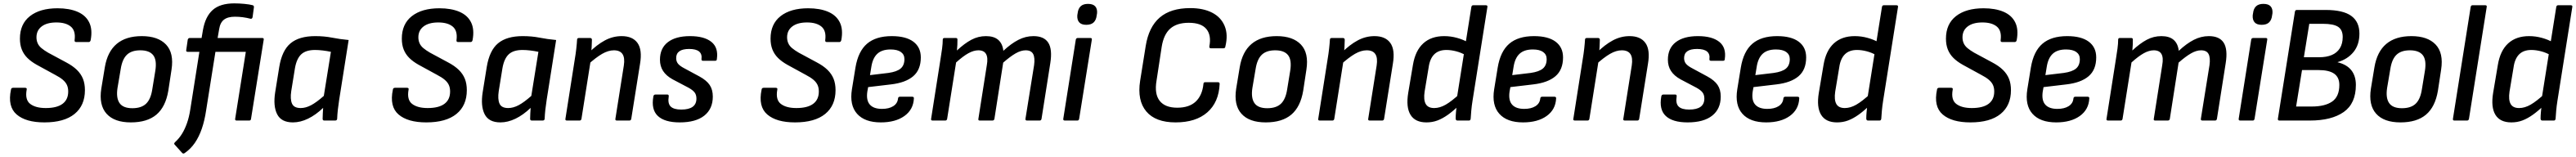

<svg xmlns="http://www.w3.org/2000/svg" viewBox="-20 -714 15256 930"><path d="M243 11Q133 11 78.5 -36Q24 -83 45 -183Q46 -194 58 -194H128Q141 -194 138 -183Q127 -123 159 -98.5Q191 -74 251 -74Q317 -74 350.5 -99Q384 -124 384 -172Q384 -194 376.5 -210.5Q369 -227 352 -241.5Q335 -256 306 -271L198 -330Q164 -349 142 -371Q120 -393 109 -421Q98 -449 98 -485Q98 -572 157.5 -618.5Q217 -665 321 -665Q390 -665 438.5 -644.5Q487 -624 508 -582Q529 -540 517 -476Q514 -465 506 -465H431Q420 -465 422 -477Q429 -532 399.5 -556.5Q370 -581 314 -581Q258 -581 227 -557.5Q196 -534 196 -493Q196 -474 203 -458Q210 -442 225.5 -429Q241 -416 265 -402L371 -345Q411 -324 435.5 -300Q460 -276 471.5 -247Q483 -218 483 -180Q483 -89 421.5 -39Q360 11 243 11Z M755 11Q657 11 611 -40.5Q565 -92 580 -189L601 -316Q632 -500 820 -500Q916 -500 963.5 -450Q1011 -400 996 -302L977 -177Q961 -81 906.5 -35Q852 11 755 11ZM764 -73Q817 -73 845 -99.5Q873 -126 882 -185L900 -295Q910 -358 887.5 -387Q865 -416 811 -416Q759 -416 731.5 -389.5Q704 -363 695 -305L676 -193Q667 -134 688 -103.5Q709 -73 764 -73Z M1256 -407 1201 -61Q1192 0 1175.5 48Q1159 96 1134 132.5Q1109 169 1072 194Q1065 198 1059 192L1014 142Q1008 136 1018 127Q1041 106 1058 78.5Q1075 51 1087.5 15.5Q1100 -20 1107 -65L1161 -407H1092Q1081 -407 1083 -417L1092 -479Q1095 -489 1104 -489H1174L1182 -536Q1196 -616 1240 -655Q1284 -694 1368 -694Q1397 -694 1428 -691Q1459 -688 1477 -683Q1485 -680 1484 -671L1476 -612Q1473 -601 1464 -603Q1441 -609 1418 -612Q1395 -615 1371 -615Q1329 -615 1306.5 -597.5Q1284 -580 1278 -541L1269 -489H1533Q1544 -489 1542 -479L1467 -11Q1466 0 1457 0H1381Q1371 0 1373 -11L1436 -407Z M1715 11Q1646 11 1621.5 -37.5Q1597 -86 1610 -168L1634 -317Q1650 -415 1701 -457.5Q1752 -500 1847 -500Q1901 -500 1946.5 -491Q1992 -482 2045 -477L1989 -123Q1984 -91 1981 -63.5Q1978 -36 1977 -10Q1976 0 1965 0H1901Q1891 0 1891 -10Q1891 -25 1892 -42Q1893 -59 1894 -75Q1850 -33 1804.5 -11Q1759 11 1715 11ZM1761 -74Q1791 -74 1823 -91Q1855 -108 1898 -146L1940 -407Q1917 -412 1892 -415Q1867 -418 1846 -418Q1792 -418 1764.5 -392.5Q1737 -367 1727 -310L1705 -174Q1698 -127 1709.5 -100.5Q1721 -74 1761 -74Z M2505 11Q2395 11 2340.5 -36Q2286 -83 2307 -183Q2308 -194 2320 -194H2390Q2403 -194 2400 -183Q2389 -123 2421 -98.5Q2453 -74 2513 -74Q2579 -74 2612.5 -99Q2646 -124 2646 -172Q2646 -194 2638.5 -210.5Q2631 -227 2614 -241.5Q2597 -256 2568 -271L2460 -330Q2426 -349 2404 -371Q2382 -393 2371 -421Q2360 -449 2360 -485Q2360 -572 2419.5 -618.5Q2479 -665 2583 -665Q2652 -665 2700.5 -644.5Q2749 -624 2770 -582Q2791 -540 2779 -476Q2776 -465 2768 -465H2693Q2682 -465 2684 -477Q2691 -532 2661.5 -556.5Q2632 -581 2576 -581Q2520 -581 2489 -557.5Q2458 -534 2458 -493Q2458 -474 2465 -458Q2472 -442 2487.5 -429Q2503 -416 2527 -402L2633 -345Q2673 -324 2697.5 -300Q2722 -276 2733.5 -247Q2745 -218 2745 -180Q2745 -89 2683.5 -39Q2622 11 2505 11Z M2944 11Q2875 11 2850.5 -37.5Q2826 -86 2839 -168L2863 -317Q2879 -415 2930 -457.5Q2981 -500 3076 -500Q3130 -500 3175.5 -491Q3221 -482 3274 -477L3218 -123Q3213 -91 3210 -63.5Q3207 -36 3206 -10Q3205 0 3194 0H3130Q3120 0 3120 -10Q3120 -25 3121 -42Q3122 -59 3123 -75Q3079 -33 3033.5 -11Q2988 11 2944 11ZM2990 -74Q3020 -74 3052 -91Q3084 -108 3127 -146L3169 -407Q3146 -412 3121 -415Q3096 -418 3075 -418Q3021 -418 2993.5 -392.5Q2966 -367 2956 -310L2934 -174Q2927 -127 2938.5 -100.5Q2950 -74 2990 -74Z M3634 0Q3623 0 3625 -10L3675 -326Q3689 -416 3616 -416Q3583 -416 3546.5 -395Q3510 -374 3460 -329L3467 -401Q3515 -449 3562.5 -474.5Q3610 -500 3662 -500Q3727 -500 3756 -459.5Q3785 -419 3771 -336L3719 -10Q3717 0 3708 0ZM3338 0Q3327 0 3329 -10L3385 -366Q3390 -395 3393.5 -426.5Q3397 -458 3398 -478Q3398 -489 3409 -489H3475Q3485 -489 3486 -479Q3486 -464 3484.5 -437Q3483 -410 3480 -390V-364L3424 -10Q3422 0 3413 0Z M4006 11Q3917 11 3876.5 -27Q3836 -65 3850 -143Q3852 -154 3862 -154H3933Q3942 -154 3941 -143Q3934 -101 3952.5 -83Q3971 -65 4015 -65Q4105 -65 4105 -130Q4105 -152 4094.5 -166Q4084 -180 4059 -194L3964 -244Q3926 -265 3907.5 -293.5Q3889 -322 3889 -360Q3889 -428 3935.5 -464Q3982 -500 4067 -500Q4151 -500 4193.5 -466Q4236 -432 4226 -364Q4226 -354 4216 -354H4144Q4134 -354 4135 -364Q4143 -424 4062 -424Q3985 -424 3985 -370Q3985 -350 3996 -336.5Q4007 -323 4034 -309L4123 -261Q4165 -238 4183.5 -210.5Q4202 -183 4202 -142Q4202 -69 4151.5 -29Q4101 11 4006 11Z M4689 11Q4579 11 4524.5 -36Q4470 -83 4491 -183Q4492 -194 4504 -194H4574Q4587 -194 4584 -183Q4573 -123 4605 -98.5Q4637 -74 4697 -74Q4763 -74 4796.5 -99Q4830 -124 4830 -172Q4830 -194 4822.5 -210.5Q4815 -227 4798 -241.5Q4781 -256 4752 -271L4644 -330Q4610 -349 4588 -371Q4566 -393 4555 -421Q4544 -449 4544 -485Q4544 -572 4603.5 -618.5Q4663 -665 4767 -665Q4836 -665 4884.5 -644.5Q4933 -624 4954 -582Q4975 -540 4963 -476Q4960 -465 4952 -465H4877Q4866 -465 4868 -477Q4875 -532 4845.5 -556.5Q4816 -581 4760 -581Q4704 -581 4673 -557.5Q4642 -534 4642 -493Q4642 -474 4649 -458Q4656 -442 4671.5 -429Q4687 -416 4711 -402L4817 -345Q4857 -324 4881.5 -300Q4906 -276 4917.5 -247Q4929 -218 4929 -180Q4929 -89 4867.5 -39Q4806 11 4689 11Z M5197 11Q5102 11 5056.5 -40Q5011 -91 5026 -185L5047 -314Q5063 -410 5115.5 -455Q5168 -500 5262 -500Q5346 -500 5390 -467Q5434 -434 5434 -374Q5434 -301 5389 -262.5Q5344 -224 5257 -214L5122 -198L5117 -170Q5110 -119 5132.5 -94Q5155 -69 5204 -69Q5245 -69 5270.5 -85Q5296 -101 5299 -130Q5300 -141 5310 -141H5383Q5394 -141 5393 -131Q5390 -65 5337 -27Q5284 11 5197 11ZM5133 -269 5242 -282Q5292 -289 5314.5 -308Q5337 -327 5337 -364Q5337 -391 5316 -406Q5295 -421 5255 -421Q5204 -421 5176.5 -395.5Q5149 -370 5141 -318Z M5504 0Q5493 0 5495 -10L5551 -366Q5556 -396 5560 -426Q5564 -456 5564 -479Q5564 -489 5574 -489H5641Q5651 -489 5651 -480Q5651 -465 5650.5 -449Q5650 -433 5648 -415Q5693 -457 5733.5 -478.5Q5774 -500 5820 -500Q5867 -500 5892.5 -478Q5918 -456 5923 -413Q5969 -456 6012 -478Q6055 -500 6101 -500Q6164 -500 6189 -461Q6214 -422 6201 -340L6149 -10Q6147 0 6138 0H6063Q6052 0 6054 -11L6105 -328Q6111 -372 6099.5 -394Q6088 -416 6055 -416Q6027 -416 5995 -397.5Q5963 -379 5922 -343L5870 -10Q5868 0 5858 0H5783Q5773 0 5775 -10L5825 -328Q5833 -372 5820.5 -394Q5808 -416 5775 -416Q5747 -416 5715.5 -398.5Q5684 -381 5643 -344L5590 -10Q5588 0 5579 0Z M6287 0Q6276 0 6278 -11L6352 -479Q6354 -489 6364 -489H6438Q6449 -489 6447 -479L6372 -11Q6370 0 6362 0ZM6414 -567Q6385 -567 6372 -582Q6359 -597 6361 -624L6363 -636Q6366 -663 6381 -677Q6396 -691 6424 -691Q6454 -691 6467 -676.5Q6480 -662 6478 -636L6476 -624Q6473 -596 6458 -581.5Q6443 -567 6414 -567Z M6943 11Q6824 11 6769.5 -54Q6715 -119 6733 -235L6766 -441Q6784 -554 6849 -610Q6914 -666 7030 -666Q7107 -666 7159.5 -639Q7212 -612 7233.5 -560.5Q7255 -509 7238 -439Q7237 -428 7227 -428H7152Q7142 -428 7143 -439Q7156 -505 7125.5 -542Q7095 -579 7021 -579Q6951 -579 6912 -545Q6873 -511 6861 -438L6830 -235Q6817 -157 6849 -116.5Q6881 -76 6953 -76Q7024 -76 7062.5 -112.5Q7101 -149 7108 -216Q7108 -227 7118 -227H7194Q7205 -227 7204 -216Q7199 -108 7131 -48.5Q7063 11 6943 11Z M7477 11Q7379 11 7333 -40.5Q7287 -92 7302 -189L7323 -316Q7354 -500 7542 -500Q7638 -500 7685.5 -450Q7733 -400 7718 -302L7699 -177Q7683 -81 7628.5 -35Q7574 11 7477 11ZM7486 -73Q7539 -73 7567 -99.5Q7595 -126 7604 -185L7622 -295Q7632 -358 7609.5 -387Q7587 -416 7533 -416Q7481 -416 7453.5 -389.5Q7426 -363 7417 -305L7398 -193Q7389 -134 7410 -103.5Q7431 -73 7486 -73Z M8093 0Q8082 0 8084 -10L8134 -326Q8148 -416 8075 -416Q8042 -416 8005.5 -395Q7969 -374 7919 -329L7926 -401Q7974 -449 8021.5 -474.5Q8069 -500 8121 -500Q8186 -500 8215 -459.5Q8244 -419 8230 -336L8178 -10Q8176 0 8167 0ZM7797 0Q7786 0 7788 -10L7844 -366Q7849 -395 7852.5 -426.5Q7856 -458 7857 -478Q7857 -489 7868 -489H7934Q7944 -489 7945 -479Q7945 -464 7943.5 -437Q7942 -410 7939 -390V-364L7883 -10Q7881 0 7872 0Z M8429 11Q8362 11 8334.5 -34Q8307 -79 8321 -164L8349 -330Q8363 -414 8410 -457Q8457 -500 8534 -500Q8573 -500 8610.5 -489.5Q8648 -479 8673 -464L8663 -386Q8636 -402 8605.5 -410Q8575 -418 8547 -418Q8501 -418 8475 -392Q8449 -366 8442 -315L8418 -171Q8411 -123 8424.5 -98.5Q8438 -74 8475 -74Q8508 -74 8543 -94Q8578 -114 8629 -161L8621 -89Q8588 -57 8556.5 -34.5Q8525 -12 8494.5 -0.5Q8464 11 8429 11ZM8612 0Q8603 0 8602 -11Q8602 -28 8604 -51Q8606 -74 8609 -92V-132L8695 -673Q8697 -683 8706 -683H8780Q8792 -683 8790 -673L8702 -118Q8697 -87 8694.5 -58.5Q8692 -30 8691 -12Q8690 0 8681 0Z M9001 11Q8906 11 8860.5 -40Q8815 -91 8830 -185L8851 -314Q8867 -410 8919.5 -455Q8972 -500 9066 -500Q9150 -500 9194 -467Q9238 -434 9238 -374Q9238 -301 9193 -262.5Q9148 -224 9061 -214L8926 -198L8921 -170Q8914 -119 8936.5 -94Q8959 -69 9008 -69Q9049 -69 9074.5 -85Q9100 -101 9103 -130Q9104 -141 9114 -141H9187Q9198 -141 9197 -131Q9194 -65 9141 -27Q9088 11 9001 11ZM8937 -269 9046 -282Q9096 -289 9118.5 -308Q9141 -327 9141 -364Q9141 -391 9120 -406Q9099 -421 9059 -421Q9008 -421 8980.5 -395.5Q8953 -370 8945 -318Z M9604 0Q9593 0 9595 -10L9645 -326Q9659 -416 9586 -416Q9553 -416 9516.5 -395Q9480 -374 9430 -329L9437 -401Q9485 -449 9532.5 -474.5Q9580 -500 9632 -500Q9697 -500 9726 -459.5Q9755 -419 9741 -336L9689 -10Q9687 0 9678 0ZM9308 0Q9297 0 9299 -10L9355 -366Q9360 -395 9363.5 -426.5Q9367 -458 9368 -478Q9368 -489 9379 -489H9445Q9455 -489 9456 -479Q9456 -464 9454.5 -437Q9453 -410 9450 -390V-364L9394 -10Q9392 0 9383 0Z M9976 11Q9887 11 9846.5 -27Q9806 -65 9820 -143Q9822 -154 9832 -154H9903Q9912 -154 9911 -143Q9904 -101 9922.5 -83Q9941 -65 9985 -65Q10075 -65 10075 -130Q10075 -152 10064.5 -166Q10054 -180 10029 -194L9934 -244Q9896 -265 9877.5 -293.5Q9859 -322 9859 -360Q9859 -428 9905.5 -464Q9952 -500 10037 -500Q10121 -500 10163.5 -466Q10206 -432 10196 -364Q10196 -354 10186 -354H10114Q10104 -354 10105 -364Q10113 -424 10032 -424Q9955 -424 9955 -370Q9955 -350 9966 -336.5Q9977 -323 10004 -309L10093 -261Q10135 -238 10153.5 -210.5Q10172 -183 10172 -142Q10172 -69 10121.5 -29Q10071 11 9976 11Z M10441 11Q10346 11 10300.5 -40Q10255 -91 10270 -185L10291 -314Q10307 -410 10359.5 -455Q10412 -500 10506 -500Q10590 -500 10634 -467Q10678 -434 10678 -374Q10678 -301 10633 -262.5Q10588 -224 10501 -214L10366 -198L10361 -170Q10354 -119 10376.5 -94Q10399 -69 10448 -69Q10489 -69 10514.5 -85Q10540 -101 10543 -130Q10544 -141 10554 -141H10627Q10638 -141 10637 -131Q10634 -65 10581 -27Q10528 11 10441 11ZM10377 -269 10486 -282Q10536 -289 10558.5 -308Q10581 -327 10581 -364Q10581 -391 10560 -406Q10539 -421 10499 -421Q10448 -421 10420.5 -395.5Q10393 -370 10385 -318Z M10861 11Q10794 11 10766.5 -34Q10739 -79 10753 -164L10781 -330Q10795 -414 10842 -457Q10889 -500 10966 -500Q11005 -500 11042.5 -489.5Q11080 -479 11105 -464L11095 -386Q11068 -402 11037.5 -410Q11007 -418 10979 -418Q10933 -418 10907 -392Q10881 -366 10874 -315L10850 -171Q10843 -123 10856.5 -98.5Q10870 -74 10907 -74Q10940 -74 10975 -94Q11010 -114 11061 -161L11053 -89Q11020 -57 10988.5 -34.5Q10957 -12 10926.5 -0.5Q10896 11 10861 11ZM11044 0Q11035 0 11034 -11Q11034 -28 11036 -51Q11038 -74 11041 -92V-132L11127 -673Q11129 -683 11138 -683H11212Q11224 -683 11222 -673L11134 -118Q11129 -87 11126.5 -58.5Q11124 -30 11123 -12Q11122 0 11113 0Z M11651 11Q11541 11 11486.5 -36Q11432 -83 11453 -183Q11454 -194 11466 -194H11536Q11549 -194 11546 -183Q11535 -123 11567 -98.5Q11599 -74 11659 -74Q11725 -74 11758.5 -99Q11792 -124 11792 -172Q11792 -194 11784.5 -210.5Q11777 -227 11760 -241.5Q11743 -256 11714 -271L11606 -330Q11572 -349 11550 -371Q11528 -393 11517 -421Q11506 -449 11506 -485Q11506 -572 11565.5 -618.5Q11625 -665 11729 -665Q11798 -665 11846.5 -644.5Q11895 -624 11916 -582Q11937 -540 11925 -476Q11922 -465 11914 -465H11839Q11828 -465 11830 -477Q11837 -532 11807.5 -556.5Q11778 -581 11722 -581Q11666 -581 11635 -557.5Q11604 -534 11604 -493Q11604 -474 11611 -458Q11618 -442 11633.5 -429Q11649 -416 11673 -402L11779 -345Q11819 -324 11843.5 -300Q11868 -276 11879.5 -247Q11891 -218 11891 -180Q11891 -89 11829.5 -39Q11768 11 11651 11Z M12159 11Q12064 11 12018.5 -40Q11973 -91 11988 -185L12009 -314Q12025 -410 12077.5 -455Q12130 -500 12224 -500Q12308 -500 12352 -467Q12396 -434 12396 -374Q12396 -301 12351 -262.5Q12306 -224 12219 -214L12084 -198L12079 -170Q12072 -119 12094.5 -94Q12117 -69 12166 -69Q12207 -69 12232.5 -85Q12258 -101 12261 -130Q12262 -141 12272 -141H12345Q12356 -141 12355 -131Q12352 -65 12299 -27Q12246 11 12159 11ZM12095 -269 12204 -282Q12254 -289 12276.5 -308Q12299 -327 12299 -364Q12299 -391 12278 -406Q12257 -421 12217 -421Q12166 -421 12138.5 -395.5Q12111 -370 12103 -318Z M12466 0Q12455 0 12457 -10L12513 -366Q12518 -396 12522 -426Q12526 -456 12526 -479Q12526 -489 12536 -489H12603Q12613 -489 12613 -480Q12613 -465 12612.5 -449Q12612 -433 12610 -415Q12655 -457 12695.5 -478.5Q12736 -500 12782 -500Q12829 -500 12854.5 -478Q12880 -456 12885 -413Q12931 -456 12974 -478Q13017 -500 13063 -500Q13126 -500 13151 -461Q13176 -422 13163 -340L13111 -10Q13109 0 13100 0H13025Q13014 0 13016 -11L13067 -328Q13073 -372 13061.5 -394Q13050 -416 13017 -416Q12989 -416 12957 -397.5Q12925 -379 12884 -343L12832 -10Q12830 0 12820 0H12745Q12735 0 12737 -10L12787 -328Q12795 -372 12782.5 -394Q12770 -416 12737 -416Q12709 -416 12677.5 -398.5Q12646 -381 12605 -344L12552 -10Q12550 0 12541 0Z M13249 0Q13238 0 13240 -11L13314 -479Q13316 -489 13326 -489H13400Q13411 -489 13409 -479L13334 -11Q13332 0 13324 0ZM13376 -567Q13347 -567 13334 -582Q13321 -597 13323 -624L13325 -636Q13328 -663 13343 -677Q13358 -691 13386 -691Q13416 -691 13429 -676.5Q13442 -662 13440 -636L13438 -624Q13435 -596 13420 -581.5Q13405 -567 13376 -567Z M13481 0Q13471 0 13472 -10L13573 -645Q13575 -655 13584 -655H13755Q13858 -655 13906.5 -620Q13955 -585 13955 -515Q13955 -449 13920 -406Q13885 -363 13826 -346V-345Q13880 -332 13907 -298Q13934 -264 13934 -211Q13934 -101 13862 -50.5Q13790 0 13662 0ZM13580 -83H13672Q13751 -83 13793.5 -112.5Q13836 -142 13836 -211Q13836 -256 13805.5 -277.5Q13775 -299 13712 -299H13615ZM13626 -375H13718Q13760 -375 13791 -388Q13822 -401 13839 -428Q13856 -455 13856 -495Q13856 -537 13829 -555Q13802 -573 13738 -573H13658Z M14198 11Q14100 11 14054 -40.5Q14008 -92 14023 -189L14044 -316Q14075 -500 14263 -500Q14359 -500 14406.5 -450Q14454 -400 14439 -302L14420 -177Q14404 -81 14349.5 -35Q14295 11 14198 11ZM14207 -73Q14260 -73 14288 -99.5Q14316 -126 14325 -185L14343 -295Q14353 -358 14330.5 -387Q14308 -416 14254 -416Q14202 -416 14174.5 -389.5Q14147 -363 14138 -305L14119 -193Q14110 -134 14131 -103.5Q14152 -73 14207 -73Z M14517 0Q14507 0 14509 -11L14614 -673Q14616 -683 14625 -683H14700Q14711 -683 14709 -673L14604 -11Q14602 0 14593 0Z M14855 11Q14788 11 14760.5 -34Q14733 -79 14747 -164L14775 -330Q14789 -414 14836 -457Q14883 -500 14960 -500Q14999 -500 15036.5 -489.5Q15074 -479 15099 -464L15089 -386Q15062 -402 15031.5 -410Q15001 -418 14973 -418Q14927 -418 14901 -392Q14875 -366 14868 -315L14844 -171Q14837 -123 14850.5 -98.5Q14864 -74 14901 -74Q14934 -74 14969 -94Q15004 -114 15055 -161L15047 -89Q15014 -57 14982.5 -34.5Q14951 -12 14920.5 -0.5Q14890 11 14855 11ZM15038 0Q15029 0 15028 -11Q15028 -28 15030 -51Q15032 -74 15035 -92V-132L15121 -673Q15123 -683 15132 -683H15206Q15218 -683 15216 -673L15128 -118Q15123 -87 15120.5 -58.5Q15118 -30 15117 -12Q15116 0 15107 0Z"/></svg>

Font: Sofia Sans Semi Condensed SemiBold
Style: Italic
Weight: 600
Italic angle: -9°
Version: Version 4.100